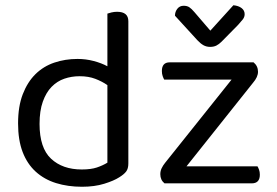

<svg xmlns="http://www.w3.org/2000/svg" viewBox="-20 -700 1056 733"><path d="M470 -76Q470 -56 461.5 -45Q453 -34 435 -23Q415 -10 378 1.5Q341 13 293 13Q239 13 194 -1Q149 -15 116.5 -44.5Q84 -74 66.5 -119.5Q49 -165 49 -229Q49 -294 67 -340.5Q85 -387 115.5 -417Q146 -447 187.5 -461Q229 -475 276 -475Q308 -475 338 -467Q368 -459 390 -447V-648Q395 -650 405.5 -652.5Q416 -655 427 -655Q470 -655 470 -619ZM390 -375Q370 -389 344 -399Q318 -409 284 -409Q253 -409 225.5 -399.5Q198 -390 177 -368.5Q156 -347 143.5 -312Q131 -277 131 -227Q131 -135 175 -94Q219 -53 292 -53Q327 -53 349.5 -60.5Q372 -68 390 -79ZM608 0Q592 -13 592 -35Q592 -47 597 -57.5Q602 -68 610 -78L864 -396H607Q604 -401 601 -409.5Q598 -418 598 -429Q598 -462 628 -462H948Q965 -448 965 -426Q965 -406 946 -384L692 -65H963Q966 -60 969 -52Q972 -44 972 -33Q972 0 941 0ZM783 -583 871 -680Q891 -678 902.5 -669Q914 -660 914 -646Q914 -635 907 -626Q900 -617 889 -605L826 -541Q816 -531 806 -526Q796 -521 782 -521Q768 -521 756.5 -527.5Q745 -534 733 -547L648 -640Q648 -655 657 -666.5Q666 -678 681 -678Q694 -678 702.5 -672.5Q711 -667 722 -654Z"/></svg>

Font: Baloo 2 Latin
Style: Regular
Weight: 400
Designer: Sarang Kulkarni and Ek Type
Foundry: Ek Type
Version: Version 1.001